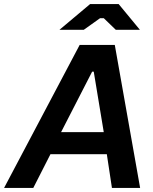

<svg xmlns="http://www.w3.org/2000/svg" viewBox="-68 -920 750 940"><path d="M-48 0H95L179 -165H455L480 0H618L494 -700H322ZM223 -774H342L422 -831H440L499 -774H617L513 -900H373ZM231 -273 383 -569H391L440 -273Z"/></svg>

Font: Fixel Display SemiBold
Style: Italic
Weight: 600
Italic angle: -10°
Designer: AlfaBravo + MacPaw
Foundry: Kyrylo Tkachov, Marchela Mozhyna, Serhii Makarenko, Maria Weinstein, Zakhar Kryvoshyya
Version: Version 1.210;Glyphs 3.2 (3217)